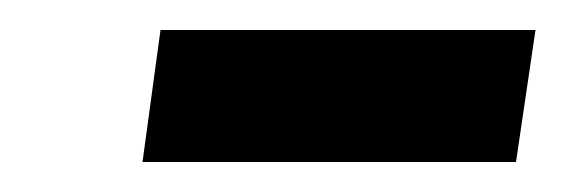

<svg xmlns="http://www.w3.org/2000/svg" viewBox="-20 -713 377 128"><path d="M75 -605 87 -693H337L324 -605Z"/></svg>

Font: Manuale ExtraBold
Style: Italic
Weight: 800
Italic angle: -11°
Designer: Eduardo Tunni / Pablo Cosgaya
Foundry: Eduardo Tunni / Pablo Cosgaya
Version: Version 1.002